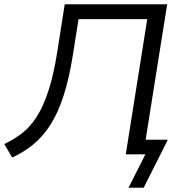

<svg xmlns="http://www.w3.org/2000/svg" viewBox="-39 -725 841 902"><path d="M564.7 157 644 0H554.7L565.4 -68.6H749.4L636 157ZM18.2 14.9 -18.9 -48.4Q27.5 -70.3 66 -100.3Q104.5 -130.4 134.9 -178.6Q165.2 -226.8 189.4 -301.3Q213.5 -375.8 230.7 -485.6L265.1 -705H746.3L634.3 0H551.9L652.7 -635H330L303.4 -467.1Q285.8 -356.1 259.8 -275.7Q233.8 -195.2 198.7 -139.9Q163.5 -84.5 118.3 -47.3Q73.1 -10.1 18.2 14.9Z"/></svg>

Font: Mulish ExtraLight
Style: Italic
Weight: 200
Italic angle: -9°
Designer: Vernon Adams
Foundry: Vernon Adams
Version: Version 3.603